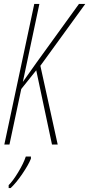

<svg xmlns="http://www.w3.org/2000/svg" viewBox="-20 -734 453 975"><path d="M2 0 154 -714H180L96 -318L164 -414L381 -714H413L185 -400L273 0H244L164 -377L88 -282L28 0ZM24 221H34Q62 195 93 149.5Q124 104 137 72V61H111Q100 95 72.5 140.5Q45 186 24 206Z"/></svg>

Font: Noto Sans Display Condensed Thin
Style: Italic
Weight: 250
Width: 3
Italic angle: -12°
Designer: Monotype Design Team
Foundry: Monotype Imaging Inc.
Version: Version 1.900